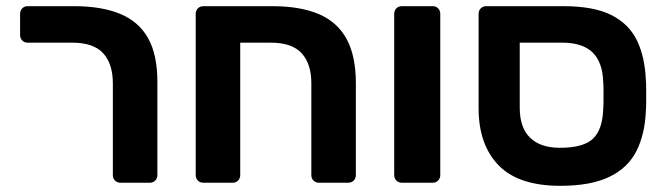

<svg xmlns="http://www.w3.org/2000/svg" viewBox="-20 -591 2154 621"><path d="M370 0Q359 0 352 -7Q345 -14 345 -24V-321Q345 -385 313.5 -419Q282 -453 214 -453H69Q59 -453 52 -460Q45 -467 45 -478V-546Q45 -557 52 -564Q59 -571 69 -571H220Q309 -571 369 -546Q429 -521 459 -467.5Q489 -414 489 -327V-25Q489 -14 482 -7Q475 0 465 0Z M638 0Q627 0 620 -7Q613 -14 613 -25V-546Q613 -557 620 -564Q627 -571 638 -571H861Q951 -571 1011 -545.5Q1071 -520 1101 -465Q1131 -410 1131 -322V-25Q1131 -14 1124 -7Q1117 0 1106 0H1011Q1001 0 994 -7Q987 -14 987 -24V-321Q987 -385 955.5 -419Q924 -453 856 -453H757V-25Q757 -14 750 -7Q743 0 733 0Z M1280 0Q1269 0 1262 -7Q1255 -14 1255 -25V-546Q1255 -557 1262 -564Q1269 -571 1280 -571H1380Q1390 -571 1397 -564Q1404 -557 1404 -546V-25Q1404 -14 1397 -7Q1390 0 1380 0Z M1792 10Q1657 10 1592.5 -56.5Q1528 -123 1528 -241V-546Q1528 -557 1535 -564Q1542 -571 1553 -571H1803Q1900 -571 1957 -542.5Q2014 -514 2040 -460.5Q2066 -407 2069 -331Q2070 -321 2070 -301.5Q2070 -282 2070 -262.5Q2070 -243 2069 -233Q2066 -157 2038.5 -102.5Q2011 -48 1951 -19Q1891 10 1792 10ZM1791 -113Q1868 -113 1898.5 -143Q1929 -173 1931 -238Q1932 -248 1932 -265.5Q1932 -283 1932 -299.5Q1932 -316 1931 -326Q1929 -390 1896.5 -421.5Q1864 -453 1798 -453H1661V-243Q1661 -178 1694.5 -145.5Q1728 -113 1791 -113Z"/></svg>

Font: Rubik SemiBold
Style: Regular
Weight: 600
Designer: Hubert and Fischer
Foundry: Hubert and Fischer
Version: Version 2.300;gftools[0.9.30]